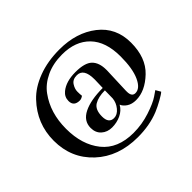

<svg xmlns="http://www.w3.org/2000/svg" viewBox="-152 -900 1131 1131"><g transform="rotate(-45 413.5 -334.5)"><path d="M474 -321Q419 -321 386 -301Q353 -281 353 -224Q353 -167 397 -167Q425 -167 447.5 -194.5Q470 -222 473 -255ZM560 -224Q560 -182 590 -182Q629 -182 655 -239Q681 -296 681 -397Q681 -520 618.5 -584.5Q556 -649 445 -649Q370 -649 311.5 -621.5Q253 -594 220 -548Q152 -455 152 -322.5Q152 -190 218.5 -107Q285 -24 417 -24Q487 -24 554 -46Q621 -68 653 -90L685 -112L703 -81Q693 -71 659 -52Q625 -33 594 -20Q515 12 417 12Q255 12 153 -83Q51 -178 51 -324Q51 -466 150 -570Q198 -621 277 -651Q356 -681 455 -681Q596 -681 689 -608.5Q782 -536 782 -411Q782 -286 710.5 -218Q639 -150 564 -150Q529 -150 506 -165.5Q483 -181 476 -200Q458 -168 423.5 -152Q389 -136 350 -136Q311 -136 284.5 -159.5Q258 -183 258 -224Q258 -282 316.5 -311Q375 -340 475 -340L477 -405Q477 -408 477 -411Q477 -501 420 -501Q385 -501 369.5 -477Q354 -453 354 -430.5Q354 -408 356 -394Q341 -383 328 -383Q278 -383 278 -428Q278 -462 305 -484Q349 -520 427 -520Q505 -520 535.5 -490Q566 -460 566 -401Q566 -397 566 -393L560 -234Z"/></g></svg>

Font: Rufina
Style: Bold
Weight: 700
Designer: Martin Sommaruga
Foundry: Martin Sommaruga
Version: Version 1.001